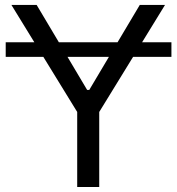

<svg xmlns="http://www.w3.org/2000/svg" viewBox="-20 -747 708 767"><path d="M664.8 -519.9H511.7L376.4 -299.7V0H288.4V-299.7L153.1 -519.9H2.8V-578.1H117.2L25.6 -727.3H126.4L215.2 -578.1H449.6L538.4 -727.3H639.2L547.6 -578.1H664.8ZM328.1 -387.8H336.6L415.1 -519.9H249.6Z"/></svg>

Font: Interop
Style: Regular
Weight: 400
Designer: Rasmus Andersson, Google, Jang Haemin
Foundry: jhaemin
Version: Version 1.008